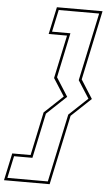

<svg xmlns="http://www.w3.org/2000/svg" viewBox="-123 -790 596 1031"><g transform="rotate(5 175.0 -275.0)"><path d="M252 -181 352.5 -275.5 292 -370 370 -736H152L126.5 -617H225.5L174.5 -375.5L238 -275.5L132 -175.5L80.5 67H-18.5L-44 186H174ZM119 -181 219.5 -275.5 159 -370 208.5 -603H109.5L141 -750H387L307.5 -375.5L371 -275.5L265 -175.5L185 200H-61L-29.5 53H69.5Z"/></g></svg>

Font: Tourney Thin Thin
Style: Italic
Weight: 250
Italic angle: -12°
Version: Version 1.015